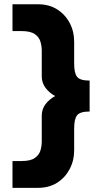

<svg xmlns="http://www.w3.org/2000/svg" viewBox="-20 -694 522 909"><path d="M160.2 195.3H39.1V68.4H82Q124 68.4 144.5 54.2Q165 40 171.4 18.6Q177.7 -2.9 177.7 -24.4V-146.5Q177.7 -177.7 195.8 -201.2Q213.9 -224.6 241.2 -239.3Q213.9 -253.9 195.8 -277.8Q177.7 -301.8 177.7 -332V-454.1Q177.7 -475.6 171.4 -497.1Q165 -518.6 144.5 -532.7Q124 -546.9 82 -546.9H39.1V-673.8H160.2Q211.9 -673.8 250 -649.9Q288.1 -626 309.6 -585.9Q331.1 -545.9 331.1 -496.1V-392.6Q331.1 -348.6 344.7 -330.6Q358.4 -312.5 404.3 -312.5V-166Q358.4 -166 344.7 -147.9Q331.1 -129.9 331.1 -85.9V17.6Q331.1 66.4 309.6 106.9Q288.1 147.5 250 171.4Q211.9 195.3 160.2 195.3Z"/></svg>

Font: Sen ExtraBold
Style: Regular
Weight: 800
Version: Version 2.000;gftools[0.9.31]